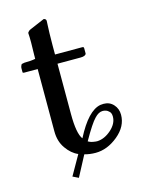

<svg xmlns="http://www.w3.org/2000/svg" viewBox="-106 -647 590 805"><g transform="rotate(-15 189.0 -244.5)"><path d="M268.1 -129.9Q249 -110.8 210 -42Q221.7 -34.7 237.8 -33.2Q241.7 -32.2 250 -32.2Q281.2 -33.7 310.1 -59.3Q338.9 -85 338.9 -115.2Q338.9 -132.3 329.1 -139.2Q319.3 -148.9 303.2 -148.9Q285.6 -148.9 268.1 -129.9ZM85.9 -118.2V-389.2H27.8Q23.9 -389.2 22 -390.1Q21 -391.1 21 -396V-409.2Q21 -418 26.9 -426.8Q36.6 -429.2 39.1 -429.2Q67.9 -429.2 86.9 -433.1V-441.9L87.9 -442.9H86.9Q89.4 -514.2 86.9 -543.9Q86.9 -548.8 95.2 -555.2L101.1 -558.1L164.1 -585Q174.8 -583.5 174.8 -574.2Q174.8 -573.2 174.1 -559.1Q173.3 -544.9 172.6 -520.3Q171.9 -495.6 171.9 -469.2V-429.2H288.1Q293 -429.2 294.9 -428.2Q296.9 -426.3 296.9 -421.9V-399.9Q293.9 -389.2 272 -389.2H171.9V-170.9Q171.9 -85.4 191.9 -60.1Q246.1 -166 300.8 -175.8Q303.2 -175.8 307.9 -176.3Q312.5 -176.8 314.9 -176.8Q340.8 -176.8 357.4 -158.4Q374 -140.1 374 -113.8Q374 -63.5 327.6 -25.1Q281.2 13.2 230 13.2Q205.1 13.2 182.1 6.8Q175.3 19 134.8 96.2L109.9 84L158.2 -1Q129.4 -13.2 107.7 -44.2Q85.9 -75.2 85.9 -118.2Z"/></g></svg>

Font: Common Serif News
Style: Regular
Weight: 450
Designer: Philipp H. Poll, Khaled Hosny
Foundry: Stefan Peev, Context Ltd.
Version: Version 1.026